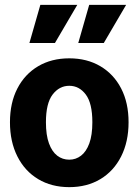

<svg xmlns="http://www.w3.org/2000/svg" viewBox="-20 -760 569 790"><path d="M265 10Q192 10 137 -23Q82 -56 51.5 -116.5Q21 -177 21 -257Q21 -337 51.5 -396Q82 -455 137 -487.5Q192 -520 265 -520Q338 -520 393 -487.5Q448 -455 478.5 -396Q509 -337 509 -257Q509 -177 478.5 -116.5Q448 -56 393 -23Q338 10 265 10ZM265 -103Q292 -103 313.5 -119.5Q335 -136 347.5 -170Q360 -204 360 -257Q360 -335 333 -371Q306 -407 265 -407Q224 -407 196.5 -371Q169 -335 169 -257Q169 -204 181.5 -170Q194 -136 215.5 -119.5Q237 -103 265 -103ZM206 -583H101L146 -740H298ZM407 -583H302L347 -740H499Z"/></svg>

Font: Instrument Sans SemiCondensed
Style: Bold
Weight: 700
Width: 4
Designer: Rodrigo Fuenzalida
Foundry: fragTYPE
Version: Version 1.000;gftools[0.9.28]